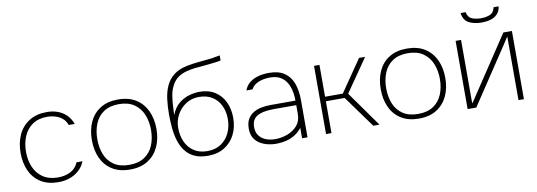

<svg xmlns="http://www.w3.org/2000/svg" viewBox="-57 -1092 4083 1461"><g transform="rotate(-10 1984.5 -361.5)"><path d="M300 7Q218 7 163 -28Q108 -63 80.5 -123.5Q53 -184 53 -262Q53 -340 81.5 -401.5Q110 -463 166 -498.5Q222 -534 304 -534Q349 -534 387 -520Q425 -506 453.5 -478Q482 -450 497 -408H451Q434 -455 392 -476.5Q350 -498 300 -498Q231 -498 185.5 -466.5Q140 -435 117.5 -381.5Q95 -328 95 -262Q95 -199 117 -146Q139 -93 185.5 -61Q232 -29 303 -29Q356 -29 398 -50Q440 -71 460 -118H506Q489 -76 457 -48Q425 -20 385 -6.5Q345 7 300 7Z M853 7Q771 7 715.5 -28Q660 -63 632 -124Q604 -185 604 -263Q604 -342 632 -403Q660 -464 715.5 -499Q771 -534 853 -534Q935 -534 990.5 -499Q1046 -464 1074.5 -403Q1103 -342 1103 -263Q1103 -185 1074.5 -124Q1046 -63 990.5 -28Q935 7 853 7ZM853 -29Q925 -29 971 -60Q1017 -91 1039 -144Q1061 -197 1061 -263Q1061 -328 1039 -381.5Q1017 -435 971 -466.5Q925 -498 853 -498Q781 -498 735 -466.5Q689 -435 667.5 -381.5Q646 -328 646 -263Q646 -197 667.5 -144Q689 -91 735 -60Q781 -29 853 -29Z M1454 7Q1390 7 1347 -14.5Q1304 -36 1278 -72.5Q1252 -109 1238.5 -155.5Q1225 -202 1220.5 -253.5Q1216 -305 1216 -354Q1216 -415 1223 -471Q1230 -527 1250.5 -572.5Q1271 -618 1311 -650Q1351 -682 1417 -695Q1468 -705 1515 -709Q1562 -713 1607 -718Q1617 -720 1628 -722Q1639 -724 1651 -726Q1663 -728 1674 -730V-691Q1665 -688 1642.5 -685Q1620 -682 1592.5 -679Q1565 -676 1539.5 -673.5Q1514 -671 1496.5 -669.5Q1479 -668 1477 -668Q1439 -664 1404 -654.5Q1369 -645 1341 -626Q1313 -607 1294 -573Q1274 -538 1266.5 -495Q1259 -452 1257.5 -411.5Q1256 -371 1254 -343Q1278 -402 1316.5 -432Q1355 -462 1397 -473Q1439 -484 1473 -484Q1544 -484 1593 -452.5Q1642 -421 1667.5 -367Q1693 -313 1693 -245Q1693 -173 1664.5 -116Q1636 -59 1582.5 -26Q1529 7 1454 7ZM1456 -29Q1519 -29 1562.5 -58.5Q1606 -88 1628.5 -136.5Q1651 -185 1651 -243Q1651 -301 1629 -347Q1607 -393 1565 -419.5Q1523 -446 1462 -446Q1406 -446 1362 -417.5Q1318 -389 1292.5 -342.5Q1267 -296 1267 -241Q1267 -183 1288 -135Q1309 -87 1351.5 -58Q1394 -29 1456 -29Z M1976 7Q1950 7 1919 0Q1888 -7 1859.5 -23.5Q1831 -40 1813 -69Q1795 -98 1795 -142Q1795 -186 1811 -214.5Q1827 -243 1854.5 -260Q1882 -277 1917 -284Q1952 -291 1990 -291H2182Q2182 -348 2166.5 -395Q2151 -442 2115.5 -470Q2080 -498 2020 -498Q1995 -498 1967 -492.5Q1939 -487 1914.5 -473Q1890 -459 1875 -432H1828Q1841 -467 1865 -487Q1889 -507 1917 -517.5Q1945 -528 1972 -531Q1999 -534 2018 -534Q2093 -534 2138 -503.5Q2183 -473 2203.5 -417.5Q2224 -362 2224 -287V0H2182V-81Q2161 -53 2131 -33Q2101 -13 2062.5 -3Q2024 7 1976 7ZM1979 -29Q2028 -29 2074.5 -46Q2121 -63 2151.5 -98Q2182 -133 2182 -187V-256H2015Q1986 -256 1955 -253Q1924 -250 1897 -239.5Q1870 -229 1853.5 -207Q1837 -185 1837 -147Q1837 -106 1857.5 -79.5Q1878 -53 1910.5 -41Q1943 -29 1979 -29Z M2367 0V-527H2409V-281H2546L2715 -527H2762L2586 -273L2780 0H2732L2554 -246H2409V0Z M3085 7Q3003 7 2947.5 -28Q2892 -63 2864 -124Q2836 -185 2836 -263Q2836 -342 2864 -403Q2892 -464 2947.5 -499Q3003 -534 3085 -534Q3167 -534 3222.5 -499Q3278 -464 3306.5 -403Q3335 -342 3335 -263Q3335 -185 3306.5 -124Q3278 -63 3222.5 -28Q3167 7 3085 7ZM3085 -29Q3157 -29 3203 -60Q3249 -91 3271 -144Q3293 -197 3293 -263Q3293 -328 3271 -381.5Q3249 -435 3203 -466.5Q3157 -498 3085 -498Q3013 -498 2967 -466.5Q2921 -435 2899.5 -381.5Q2878 -328 2878 -263Q2878 -197 2899.5 -144Q2921 -91 2967 -60Q3013 -29 3085 -29Z M3461 0V-527H3503V-36Q3511 -47 3518.5 -58Q3526 -69 3533 -80L3830 -527H3896V0H3854V-492Q3845 -479 3836.5 -465.5Q3828 -452 3819 -438L3528 0ZM3681 -630Q3626 -630 3584.5 -650.5Q3543 -671 3535 -729H3574Q3582 -688 3612 -675.5Q3642 -663 3682 -663Q3721 -663 3751.5 -675.5Q3782 -688 3790 -729H3829Q3824 -691 3802 -669Q3780 -647 3748.5 -638.5Q3717 -630 3681 -630Z"/></g></svg>

Font: Onest Thin
Style: Regular
Weight: 250
Designer: Dmitri Voloshin, Andrey Kudryavtsev
Foundry: Dmitri Voloshin, Andrey Kudryavtsev
Version: Version 1.000;gftools[0.9.33]